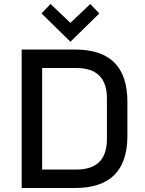

<svg xmlns="http://www.w3.org/2000/svg" viewBox="-20 -937 722 957"><path d="M88 0V-690H355Q615 -690 615 -430V-260Q615 0 355 0ZM190 -92H361Q513 -92 513 -244V-446Q513 -598 361 -598H190ZM187 -870 232 -917 331 -823 430 -917 475 -870 331 -729Z"/></svg>

Font: Oxanium Medium
Style: Regular
Weight: 500
Designer: Severin Meyer
Version: Version 1.001